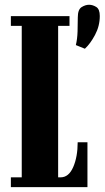

<svg xmlns="http://www.w3.org/2000/svg" viewBox="-20 -766 428 786"><path d="M290.5 -581.5Q296.5 -605.5 297.5 -636.8Q298.5 -668 298.5 -695Q298.5 -727 314 -736.8Q329.5 -746.5 344.5 -746.5Q359.5 -746.5 374 -737.5Q388.5 -728.5 388.5 -700.5Q388.5 -659.5 369 -623Q349.5 -586.5 327.5 -566.5ZM24.5 0V-40H69V-660H24.5V-700H264.5V-660H218V-40H228Q261.5 -40 279.8 -82.2Q298 -124.5 298 -183.5H338V0Z"/></svg>

Font: Imbue 10pt Black
Style: Regular
Weight: 900
Designer: Tyler Finck
Foundry: Etcetera Type Company
Version: Version 1.102; ttfautohint (v1.8.3)